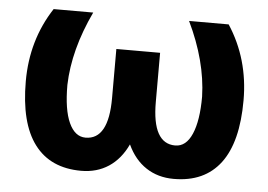

<svg xmlns="http://www.w3.org/2000/svg" viewBox="-44 -584 908 651"><g transform="rotate(5 410.5 -259.0)"><path d="M248 -528.3Q185.5 -396.5 182.1 -276.4Q182.1 -191.9 202.4 -147.7Q222.7 -103.5 258.8 -103.5Q336.9 -103.5 336.9 -244.6V-412.1H485.8V-244.6Q485.8 -103.5 564 -103.5Q601.1 -103.5 620.8 -149.2Q640.6 -194.8 640.6 -276.4Q637.2 -397.5 574.2 -528.3H709Q781.7 -417 781.7 -276.4Q781.7 -133.8 727.5 -62Q673.3 9.8 568.8 9.8Q515.1 9.8 474.9 -16.6Q434.6 -43 411.1 -93.8Q387.2 -43 347.2 -16.6Q307.1 9.8 253.9 9.8Q148.9 9.8 94.7 -62.3Q40.5 -134.3 40.5 -276.4Q40.5 -417 113.3 -528.3Z"/></g></svg>

Font: Robotiche
Style: Bold
Weight: 700
Designer: Google
Version: Version 2.001150; 2014